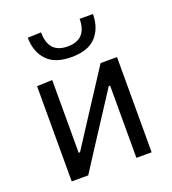

<svg xmlns="http://www.w3.org/2000/svg" viewBox="-134 -839 843 940"><g transform="rotate(-20 287.0 -368.5)"><path d="M78.5 0V-496L158.5 -499V-120H165.5L272 -284.5Q306.5 -337.5 341.2 -390.8Q376 -444 409.5 -496H495V0H415.5V-376.5H408.5L303 -214Q268 -160 233.2 -106.5Q198.5 -53 164.5 0ZM286.5 -572Q201 -572 159.2 -616.5Q117.5 -661 117 -734.5L187 -737Q187 -627.5 286.5 -627.5Q387 -627.5 387 -734.5H456.5Q456 -661 414.8 -616.5Q373.5 -572 286.5 -572Z"/></g></svg>

Font: Commissioner
Style: Regular
Weight: 400
Designer: Kostas Bartsokas
Foundry: Kostas Bartsokas
Version: Version 1.000; ttfautohint (v1.8.3)